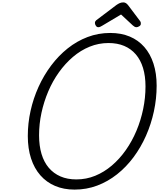

<svg xmlns="http://www.w3.org/2000/svg" viewBox="-20 -1563 1327 1602"><path d="M602 19Q512 19 440 -11.5Q368 -42 317 -100Q266 -158 239 -241Q212 -324 212 -428Q212 -534 235 -638Q258 -742 301.5 -838Q345 -934 406.5 -1016Q468 -1098 544.5 -1159Q621 -1220 710.5 -1254Q800 -1288 900 -1288Q991 -1288 1062.5 -1258Q1134 -1228 1184 -1171Q1234 -1114 1260.5 -1032.5Q1287 -951 1287 -848Q1287 -740 1264 -633.5Q1241 -527 1198 -430Q1155 -333 1094 -251Q1033 -169 956.5 -108.5Q880 -48 791 -14.5Q702 19 602 19ZM617 -66Q700 -66 774.5 -96.5Q849 -127 913.5 -182Q978 -237 1030 -311Q1082 -385 1118.5 -472Q1155 -559 1174.5 -653Q1194 -747 1194 -842Q1194 -928 1173.5 -995.5Q1153 -1063 1113 -1109.5Q1073 -1156 1016 -1180Q959 -1204 885 -1204Q803 -1204 728 -1173.5Q653 -1143 588.5 -1088Q524 -1033 471.5 -959.5Q419 -886 382.5 -800Q346 -714 326 -621.5Q306 -529 306 -434Q306 -347 326.5 -278.5Q347 -210 387 -163Q427 -116 484.5 -91Q542 -66 617 -66ZM800 -1336Q788 -1336 780 -1348Q772 -1360 772 -1371Q772 -1380 775.5 -1385Q779 -1390 783 -1394L951 -1521Q967 -1532 980 -1537.5Q993 -1543 1009 -1543Q1022 -1543 1032 -1536Q1042 -1529 1051 -1517L1149 -1387Q1154 -1380 1154.5 -1374.5Q1155 -1369 1155 -1364Q1155 -1352 1142 -1344Q1129 -1336 1119 -1336Q1110 -1336 1103 -1340Q1096 -1344 1088 -1351L990 -1442L832 -1348Q825 -1344 817 -1340Q809 -1336 800 -1336Z"/></svg>

Font: Playwrite NL
Style: Regular
Weight: 400
Designer: Veronika Burian, José Scaglione
Foundry: TypeTogether
Version: Version 1.002